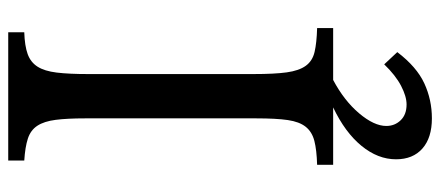

<svg xmlns="http://www.w3.org/2000/svg" viewBox="-314 -496 1044 455"><g transform="rotate(-90 207.5 -268.0)"><path d="M312 152Q277 198 238 216Q199 234 155 234Q109 234 83.5 211.5Q58 189 58 149Q58 106 90 67Q122 28 181 0H45V-38Q80 -39 101.5 -44.5Q123 -50 135 -65Q147 -80 151 -107.5Q155 -135 155 -182V-588Q155 -630 151.5 -657.5Q148 -685 137.5 -701Q127 -717 107 -723.5Q87 -730 55 -732V-770H359V-732Q327 -731 307.5 -724Q288 -717 277.5 -700.5Q267 -684 263.5 -655Q260 -626 260 -581V-189Q260 -139 264 -110Q268 -81 279.5 -65Q291 -49 312.5 -44Q334 -39 369 -38V0H246Q197 26 167 61.5Q137 97 137 126Q137 146 150.5 160Q164 174 188 174Q207 174 232 161Q257 148 283 121Z"/></g></svg>

Font: Libre Baskerville
Style: Regular
Weight: 400
Designer: Pablo Impallari, Rodrigo Fuenzalida
Foundry: Pablo Impallari, Rodrigo Fuenzalida
Version: Version 1.000; ttfautohint (v0.93) -l 8 -r 50 -G 200 -x 14 -